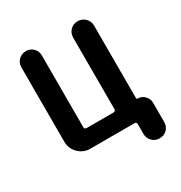

<svg xmlns="http://www.w3.org/2000/svg" viewBox="-152 -630 805 854"><g transform="rotate(-30 250.0 -203.0)"><path d="M132.8 0Q97.7 0 72.8 -24.9Q47.9 -49.8 47.9 -85V-466.8Q47.9 -489.3 63.5 -504.4Q79.1 -519.5 101.1 -519.5Q123 -519.5 138.2 -504.4Q153.3 -489.3 153.3 -466.8V-98.6Q153.3 -87.9 165 -87.9H301.8Q312.5 -87.9 313.5 -98.6V-465.8Q313.5 -488.3 328.6 -503.9Q343.8 -519.5 366.7 -519.5Q389.6 -519.5 405.3 -503.9Q420.9 -488.3 420.9 -465.8V-93.8Q420.9 -87.9 427.7 -87.9Q447.3 -87.9 461.9 -72.8Q476.6 -57.6 476.6 -38.1V60.5Q476.6 84 461.4 99.1Q446.3 114.3 423.8 114.3Q400.4 114.3 385.3 98.6Q370.1 83 370.1 60.5V10.7Q370.1 0 359.4 0Z"/></g></svg>

Font: Rounded-X Mgen+ 1m medium
Style: Regular
Weight: 500
Designer: [Source Han Sans]
Ryoko NISHIZUKA  (kana & ideographs); Paul D. Hunt (Latin, Greek & Cyrillic); Wenlong ZHANG  (bopomofo
Version: Version 1.059.20150602